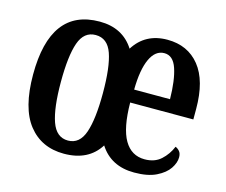

<svg xmlns="http://www.w3.org/2000/svg" viewBox="-84 -659 919 781"><g transform="rotate(15 375.5 -268.5)"><path d="M243 10Q148 10 93.5 -59Q39 -128 39 -269Q39 -547 246 -547Q343 -547 391 -472Q438 -547 531 -547Q617 -547 666.5 -485.5Q716 -424 716 -305V-261H450Q451 -154 480.5 -103.5Q510 -53 566 -53Q608 -53 634.5 -77Q661 -101 675 -135Q685 -131 692.5 -122Q700 -113 700 -97Q700 -74 683.5 -49.5Q667 -25 631.5 -7.5Q596 10 539 10Q441 10 393 -65Q346 10 243 10ZM603 -316Q602 -396 586 -443.5Q570 -491 533 -491Q495 -491 474 -445.5Q453 -400 452 -316ZM245 -46Q294 -46 313.5 -103Q333 -160 333 -269Q333 -379 313.5 -434.5Q294 -490 244 -490Q195 -490 175.5 -434.5Q156 -379 156 -269Q156 -160 176 -103Q196 -46 245 -46Z"/></g></svg>

Font: Noto Serif Georgian ExtraCondensed SemiBold
Style: Regular
Weight: 600
Width: 2
Designer: Monotype Design Team, Akaki Razmadze
Foundry: Google LLC
Version: Version 2.003; ttfautohint (v1.8.4.7-5d5b)